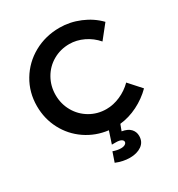

<svg xmlns="http://www.w3.org/2000/svg" viewBox="-214 -848 1124 1211"><g transform="rotate(-30 348.0 -242.5)"><path d="M431 8 414 53Q456 60 476 81.5Q496 103 496 133Q496 177 462.5 200.5Q429 224 377 224Q328 224 277 203L301 133Q332 144 358 144Q377 144 388 137Q399 130 399 120Q399 109 386 102Q373 95 349 95H319L348 7Q258 -4 185.5 -53.5Q113 -103 72 -181Q31 -259 31 -351Q31 -451 80 -533Q129 -615 213.5 -662Q298 -709 401 -709Q476 -709 548 -679Q620 -649 671 -596L593 -498Q556 -541 505.5 -565Q455 -589 403 -589Q338 -589 284 -558Q230 -527 199 -472.5Q168 -418 168 -353Q168 -288 199 -233.5Q230 -179 284 -147.5Q338 -116 403 -116Q453 -116 503.5 -138Q554 -160 593 -199L672 -111Q623 -62 560 -30.5Q497 1 431 8Z"/></g></svg>

Font: Montserrat Medium
Style: Regular
Weight: 500
Designer: Julieta Ulanovsky
Foundry: Julieta Ulanovsky
Version: Version 6.001